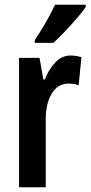

<svg xmlns="http://www.w3.org/2000/svg" viewBox="-20 -786 380 806"><path d="M277 -553Q298 -553 322 -546L310 -428Q293 -435 267 -435Q222 -435 196.5 -392Q171 -349 172 -279V0H60V-543H146L162 -452H168Q184 -494 211.5 -523.5Q239 -553 277 -553ZM340 -757Q327 -737 303 -709.5Q279 -682 252.5 -654Q226 -626 204 -606H126V-618Q153 -658 174 -695Q195 -732 211 -766H340Z"/></svg>

Font: Noto Sans Devanagari UI ExtraCondensed SemiBold
Style: Regular
Weight: 600
Width: 2
Designer: Jelle Bosma - Monotype Design Team
Foundry: Monotype Imaging Inc.
Version: Version 2.004; ttfautohint (v1.8.4.7-5d5b)